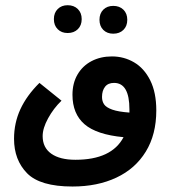

<svg xmlns="http://www.w3.org/2000/svg" viewBox="-20 -516 640 718"><path d="M32.5 3Q32.5 -56 56.2 -107.5Q80 -159 127.5 -206L210 -139.5Q180 -110.5 159.8 -73.5Q139.5 -36.5 139.5 -7Q139.5 36 171.8 58.8Q204 81.5 262 81.5Q397.5 81.5 442 -3Q341 -12.5 296 -51.5Q251 -90.5 251 -161.5Q251 -205 270 -237.5Q289 -270 322.5 -287.5Q356 -305 398.5 -305Q443.5 -305 481.2 -283Q519 -261 541.8 -215.5Q564.5 -170 564.5 -103Q564.5 -13 525.2 51Q486 115 415.2 148.2Q344.5 181.5 251 181.5Q130 181.5 81.2 131.8Q32.5 82 32.5 3ZM181.5 -444.5Q181.5 -468 195.8 -482.2Q210 -496.5 233 -496.5Q256.5 -496.5 271 -482.2Q285.5 -468 285.5 -444.5Q285.5 -421 271 -406.8Q256.5 -392.5 233 -392.5Q210 -392.5 195.8 -406.8Q181.5 -421 181.5 -444.5ZM352 -442Q352 -465.5 366.2 -479.8Q380.5 -494 403.5 -494Q427 -494 441.5 -479.8Q456 -465.5 456 -442Q456 -418.5 441.5 -404.2Q427 -390 403.5 -390Q380.5 -390 366.2 -404.2Q352 -418.5 352 -442ZM464 -95V-107Q464 -206 406.5 -206Q384 -206 372.8 -191.5Q361.5 -177 361.5 -153.5Q361.5 -137 369.5 -125.5Q377.5 -114 400 -106Q422.5 -98 464 -95Z"/></svg>

Font: JuliaMono SemiBold
Style: Regular
Weight: 600
Monospace: yes
Designer: cormullion
Foundry: corm
Version: Version 0.055; ttfautohint (v1.8.4)